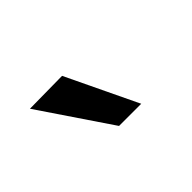

<svg xmlns="http://www.w3.org/2000/svg" viewBox="-36 -800 355 355"><g transform="rotate(-45 141.0 -623.0)"><path d="M38 -692 132 -553H190L123 -693Z"/></g></svg>

Font: Gemunu Libre ExtraLight
Style: Regular
Weight: 400
Version: Version 1.100